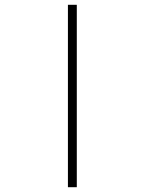

<svg xmlns="http://www.w3.org/2000/svg" viewBox="-20 -780 603 800"><path d="M263 0H300V-760H263Z"/></svg>

Font: Noto Sans Mono SemiCondensed ExtraLight
Style: Regular
Weight: 200
Width: 4
Designer: Monotype Design Team
Foundry: Monotype Imaging Inc.
Version: Version 2.014